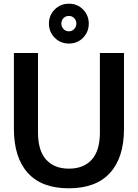

<svg xmlns="http://www.w3.org/2000/svg" viewBox="-20 -1006 744 1036"><path d="M351 10Q205 10 130 -73Q55 -156 55 -311V-720H185V-292Q185 -193 229 -144.5Q273 -96 352 -96Q431 -96 475 -144.5Q519 -193 519 -291V-720H649V-310Q649 -156 573.5 -73Q498 10 351 10ZM352 -771Q306 -771 275 -802.5Q244 -834 244 -879Q244 -923 275 -954.5Q306 -986 352 -986Q398 -986 428.5 -954.5Q459 -923 459 -879Q459 -834 428.5 -802.5Q398 -771 352 -771ZM352 -837Q369 -837 380.5 -849.5Q392 -862 392 -879Q392 -896 380.5 -908Q369 -920 352 -920Q334 -920 322.5 -908Q311 -896 311 -879Q311 -862 322.5 -849.5Q334 -837 352 -837Z"/></svg>

Font: Instrument Sans SemiBold
Style: Regular
Weight: 600
Designer: Rodrigo Fuenzalida
Foundry: fragTYPE
Version: Version 1.000;gftools[0.9.28]